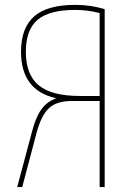

<svg xmlns="http://www.w3.org/2000/svg" viewBox="-20 -760 540 780"><path d="M206.1 -359.4V-361.3Q65.4 -393.6 65.4 -549.8Q65.4 -646.5 118.7 -693.4Q171.9 -740.2 285.2 -740.2Q349.6 -740.2 405.3 -722.7V0H384.8V-349.6H269.5Q210.9 -349.6 179.7 -321.3Q148.4 -293 128.9 -221.7L70.3 0H49.8L110.4 -226.6Q125 -283.2 147.5 -314.9Q169.9 -346.7 206.1 -359.4ZM384.8 -370.1V-707Q335.9 -719.7 285.2 -719.7Q179.7 -719.7 132.3 -679.2Q85 -638.7 85 -549.8Q85 -456.1 137.7 -413.1Q190.4 -370.1 304.7 -370.1Z"/></svg>

Font: Mgen+ 1mn thin
Style: Regular
Weight: 100
Designer: [Source Han Sans]
Ryoko NISHIZUKA  (kana & ideographs); Paul D. Hunt (Latin, Greek & Cyrillic); Wenlong ZHANG  (bopomofo
Version: Version 1.059.20150602